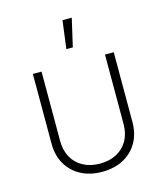

<svg xmlns="http://www.w3.org/2000/svg" viewBox="-113 -835 793 928"><g transform="rotate(-15 283.5 -371.0)"><path d="M283.7 8.3Q223.6 8.3 178.2 -15.6Q132.8 -39.6 107.2 -83.5Q81.5 -127.4 81.5 -187V-535.6H125V-188.5Q125 -140.6 145 -105.5Q165 -70.3 200.9 -51.5Q236.8 -32.7 283.7 -32.7Q331.1 -32.7 366.7 -51.5Q402.3 -70.3 422.4 -105.5Q442.4 -140.6 442.4 -188.5V-535.6H486.3V-187Q486.3 -127.4 460.7 -83.5Q435.1 -39.6 389.6 -15.6Q344.2 8.3 283.7 8.3ZM269 -609.4 287.1 -749.5H333.5L301.3 -609.4Z"/></g></svg>

Font: Inter 20pt ExtraLight
Style: Regular
Weight: 250
Version: Version 4.001;git-66647c0bb